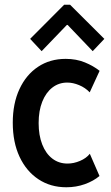

<svg xmlns="http://www.w3.org/2000/svg" viewBox="-20 -789 470 815"><path d="M261.7 5.9Q194.3 5.9 143.1 -28.1Q91.8 -62 63 -123.5Q34.2 -185.1 34.2 -268.1Q34.2 -349.6 62.5 -410.6Q90.8 -471.7 141.4 -505.4Q191.9 -539.1 258.8 -539.1Q303.7 -539.1 340.1 -524.2Q376.5 -509.3 402.8 -488.3L360.8 -397Q341.8 -417 315.7 -427.7Q289.6 -438.5 265.6 -438.5Q229.5 -438.5 202.1 -417.2Q174.8 -396 159.4 -357.4Q144 -318.8 144 -266.6Q144 -214.8 159.2 -176Q174.3 -137.2 201.9 -116Q229.5 -94.7 266.6 -94.7Q293 -94.7 319.6 -106Q346.2 -117.2 361.3 -136.2L402.3 -42Q377 -20.5 340.1 -7.3Q303.2 5.9 261.7 5.9ZM156.7 -571.8 107.9 -624 252.4 -769H277.3L422.9 -624L373.5 -571.8L267.1 -683.1H263.7Z"/></svg>

Font: Reddit Sans Condensed SemiBold
Style: Regular
Weight: 600
Designer: Stephen Hutchings
Foundry: Reddit
Version: Version 1.014